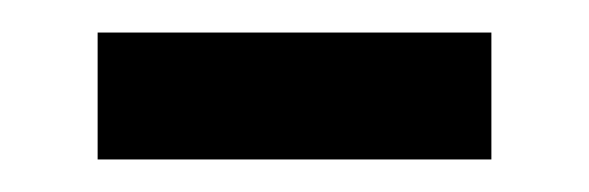

<svg xmlns="http://www.w3.org/2000/svg" viewBox="-20 -327 362 118"><path d="M40 -229V-307H282V-229Z"/></svg>

Font: Noto Sans Medefaidrin
Style: Regular
Weight: 400
Designer: Dalton Maag Ltd
Foundry: Dalton Maag Ltd
Version: Version 1.002; ttfautohint (v1.8.4.7-5d5b)